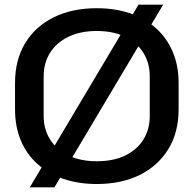

<svg xmlns="http://www.w3.org/2000/svg" viewBox="-20 -774 824 818"><path d="M392 10Q314 10 250 -12Q186 -34 139.5 -75.5Q93 -117 68.5 -176Q44 -235 44 -309V-420Q44 -519 87.5 -590.5Q131 -662 209.5 -700.5Q288 -739 392 -739Q471 -739 535 -717Q599 -695 645 -653.5Q691 -612 716 -553Q741 -494 741 -420V-309Q741 -210 697 -138.5Q653 -67 575 -28.5Q497 10 392 10ZM392 -87Q463 -87 513.5 -111.5Q564 -136 591 -179.5Q618 -223 618 -280V-449Q618 -506 590.5 -549.5Q563 -593 512.5 -617.5Q462 -642 392 -642Q323 -642 272 -617.5Q221 -593 193.5 -549.5Q166 -506 166 -449V-280Q166 -223 193.5 -179.5Q221 -136 272 -111.5Q323 -87 392 -87ZM107 24 570 -754H675L212 24Z"/></svg>

Font: Hubot Sans Medium
Style: Regular
Weight: 500
Designer: Deni Anggara
Foundry: GitHub, Inc., Subsidiary of Microsoft Corporation
Version: Version 2.000